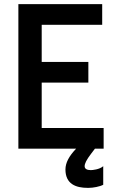

<svg xmlns="http://www.w3.org/2000/svg" viewBox="-20 -720 550 930"><path d="M409 190C431 190 463 184 480 175V85C462 101 428 104 420 104C403 104 390 99 390 85C390 73 398 55 421 25L440 0H482V-100H182V-320H408V-420H182V-600H475V-700H69V0H349L347 2C315 36 297 68 297 101C297 171 347 190 405 190Z"/></svg>

Font: Mint Spirit
Style: Bold
Weight: 700
Designer: HARENDAL Hirwen
Foundry: Arkandis Digital Foundry.
Version: Version 1.004;FFEdit